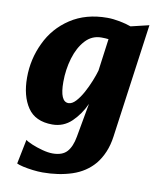

<svg xmlns="http://www.w3.org/2000/svg" viewBox="-89 -635 799 958"><g transform="rotate(10 310.0 -156.0)"><path d="M192 252Q169.5 252 142.8 248.8Q116 245.5 93.2 240.5Q70.5 235.5 60 230L85 106Q94.5 114 119.2 124.2Q144 134.5 173 142.2Q202 150 225 150Q274 150 297.5 124Q321 98 330 47L361 -125Q336.5 -70.5 295.8 -31.2Q255 8 198 8Q112 8 73 -50Q34 -108 34 -201Q34 -295 74 -378Q113 -461.5 191 -512.8Q269 -564 377 -564Q406.5 -564 440 -557.5Q473.5 -551 498 -542L590 -564L510 14Q504 58 489 93.5Q474 129 452 156Q408.5 207.5 340.8 229.8Q273 252 192 252ZM259 -111Q277.5 -111 296 -131Q314.5 -151 331 -181.2Q347.5 -211.5 360 -242.8Q372.5 -274 379 -297L401 -460Q393.5 -461 384.5 -461.5Q375.5 -462 365 -462Q317 -462 284 -426Q250.5 -389.5 233.2 -331.5Q216 -273.5 216 -211Q216 -111 259 -111Z"/></g></svg>

Font: Merriweather Sans ExtraBold
Style: Italic
Weight: 800
Italic angle: -7.5°
Designer: Eben Sorkin
Foundry: Eben Sorkin
Version: Version 2.001; ttfautohint (v1.8.3)